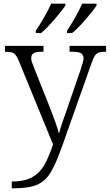

<svg xmlns="http://www.w3.org/2000/svg" viewBox="-20 -786 598 1046"><path d="M44 203Q112 203 153.5 180.5Q195 158 219.5 116.5Q244 75 269 1L83 -453Q69 -486 56.5 -495Q44 -504 10 -504H7V-536H217V-504H204Q174 -504 162 -495.5Q150 -487 150 -468Q150 -459 155 -444.5Q160 -430 169 -408L243 -222Q291 -102 301 -58Q308 -84 320 -119.5Q332 -155 345 -191L421 -412Q435 -452 435 -468Q435 -487 422 -495.5Q409 -504 378 -504H359V-536H558V-504H554Q530 -504 517.5 -499.5Q505 -495 496.5 -482Q488 -469 478 -440L324 -5Q286 104 256.5 152.5Q227 201 182 220.5Q137 240 50 240H44ZM175 -619Q196 -649 219.5 -690Q243 -731 259 -766H336V-756Q318 -728 276.5 -680Q235 -632 204 -606H175ZM345 -619Q366 -649 389 -690Q412 -731 428 -766H506V-756Q487 -727 445.5 -679Q404 -631 373 -606H345Z"/></svg>

Font: Noto Serif Light
Style: Regular
Weight: 300
Designer: Monotype Design Team
Foundry: Monotype Imaging Inc.
Version: Version 1.001